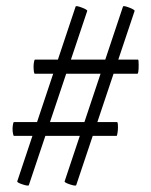

<svg xmlns="http://www.w3.org/2000/svg" viewBox="-20 -507 481 612"><path d="M35 71 221 -486Q222 -490 240.5 -483Q259 -476 258 -472L72 83Q71 87 52.5 81Q34 75 35 71ZM20 -96Q20 -104 21.5 -111Q23 -118 24 -118H353Q356 -118 356 -101Q356 -92 354.5 -83Q353 -74 352 -74H24Q23 -74 21.5 -81Q20 -88 20 -96ZM186 71 372 -486Q373 -490 391.5 -483Q410 -476 409 -472L223 83Q222 87 203.5 81Q185 75 186 71ZM87 -295Q87 -303 88.5 -310Q90 -317 91 -317H420Q422 -317 422 -300Q422 -272 418 -272H91Q89 -272 88 -279Q87 -286 87 -295Z"/></svg>

Font: Cormorant Infant SemiBold
Style: Italic
Weight: 600
Italic angle: -10°
Designer: Christian Thalmann (Catharsis Fonts)
Foundry: Catharsis Fonts
Version: Version 4.000